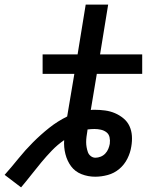

<svg xmlns="http://www.w3.org/2000/svg" viewBox="-76 -755 696 829"><path d="M15 54 -56 0Q-25 -35 4 -71Q33 -107 66.5 -140.5Q100 -174 136.5 -203Q173 -232 214 -252L245 -436H108V-520H259L294 -735H391L356 -520H538V-436H342L316 -280Q320 -281 324 -281Q328 -281 332 -281Q355 -281 377.5 -278Q400 -275 420 -266.5Q440 -258 457 -244Q474 -230 483 -210.5Q492 -191 493.5 -168.5Q495 -146 491 -123Q487 -96 474 -70Q461 -44 439 -25.5Q417 -7 389.5 0.5Q362 8 335 8Q304 8 276 -3Q248 -14 231 -37Q214 -60 206.5 -89.5Q199 -119 201 -150Q172 -130 148 -105Q124 -80 102 -53.5Q80 -27 58.5 0.5Q37 28 15 54ZM336 -74Q347 -74 358.5 -78.5Q370 -83 378.5 -92Q387 -101 391.5 -112Q396 -123 398 -134Q400 -149 397 -162.5Q394 -176 383.5 -184Q373 -192 359.5 -195Q346 -198 332 -198Q325 -198 317 -197.5Q309 -197 302 -196L301 -188Q299 -176 297.5 -164.5Q296 -153 296 -141.5Q296 -130 298 -119Q300 -108 303.5 -98Q307 -88 316 -81Q325 -74 336 -74Z"/></svg>

Font: Iosevka Aile Medium Oblique
Style: Regular
Weight: 500
Italic angle: -9°
Designer: Belleve Invis
Foundry: Belleve Invis
Version: Version 31.1.0; ttfautohint (v1.8.4)